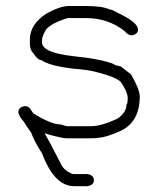

<svg xmlns="http://www.w3.org/2000/svg" viewBox="-20 -476 528 652"><path d="M93.3 -90.8Q154.3 -53.2 187 -53.2L206.5 -47.4H288.6Q323.7 -47.4 378.4 -72.8Q409.7 -94.2 409.7 -121.6Q413.6 -121.6 413.6 -145Q412.1 -166 390.1 -197.8Q373 -214.4 315.9 -229Q284.7 -238.8 230 -242.7Q146.5 -252.4 120.6 -272Q107.4 -272 93.3 -295.4Q81.5 -305.7 81.5 -328.6V-342.3Q81.5 -393.6 138.2 -430.2Q185.1 -455.6 212.4 -455.6H272.9Q327.1 -455.6 353 -443.8Q360.4 -443.8 380.4 -432.1Q448.7 -399.9 448.7 -375.5Q448.7 -359.9 427.2 -356Q414.6 -356 401.9 -371.6Q345.7 -414.6 272.9 -414.6H210.4Q156.2 -398.9 136.2 -375.5Q122.6 -351.6 122.6 -340.3V-332.5Q122.6 -297.4 226.1 -285.6Q323.2 -275.9 366.7 -258.3Q366.7 -254.9 390.1 -250.5L425.3 -223.1Q454.6 -171.4 454.6 -148.9Q454.6 -62.5 390.1 -31.7Q336.9 -8.3 314 -8.3Q309.6 -6.3 278.8 -6.3H206.5Q196.3 -6.3 163.6 -14.2Q147.9 -17.6 131.3 -23.9Q145 -1 183.6 74.2Q194.3 100.6 218.8 111.3Q225.1 115.2 230.5 115.2H277.3Q298.8 118.7 298.8 136.7Q298.8 152.3 277.3 156.2H232.4Q164.1 156.2 123 44.9Q98.1 7.8 85.9 -25.4Q69.3 -48.3 59.6 -64.5Q48.8 -74.7 42.5 -92.3V-96.2Q42.5 -111.8 64 -115.7H65.9Q79.1 -115.7 88.9 -97.2Q90.8 -94.2 93.3 -90.8Z"/></svg>

Font: CEF Fonts CJK
Style: Regular
Weight: 400
Designer: PartyBoss (派对大魔王)
Version: Release 2.25